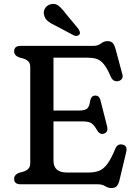

<svg xmlns="http://www.w3.org/2000/svg" viewBox="-20 -932 696 971"><path d="M51.5 -672.5Q51.5 -700 84.5 -700H452.5Q475 -700 490.5 -712Q506 -724 523.5 -724Q541 -724 549.8 -714.8Q558.5 -705.5 564 -685.5L599 -555.5Q603 -542 596.2 -533Q589.5 -524 577 -521.5Q566.5 -519.5 556.5 -524.5Q546.5 -529.5 539.5 -545.5Q521 -589 503.5 -609.2Q486 -629.5 466 -635Q446 -640.5 419.5 -640.5H250.5V-373H379.5Q411 -373 421.8 -384Q432.5 -395 436 -422Q441 -447.5 459.5 -448.5Q482 -450 488 -425L521.5 -293.5Q529 -263.5 505 -256Q485.5 -249.5 471 -273Q457 -298.5 443.2 -308.2Q429.5 -318 398 -318H250.5V-119.5Q250.5 -59.5 319 -59.5H427.5Q458.5 -59.5 481 -68.2Q503.5 -77 522.8 -102.8Q542 -128.5 563 -179.5Q573.5 -206 598.5 -201Q627 -195.5 618 -162L584 -19.5Q579 0.5 570 9.8Q561 19 543.5 19Q526.5 19 511.8 9.5Q497 0 475 0H84.5Q51.5 0 51.5 -27.5Q51.5 -48 76 -58L98 -64Q114 -69 123.5 -78.8Q133 -88.5 133 -108V-592Q133 -611.5 123.5 -621.2Q114 -631 98 -636L76 -642Q51.5 -652 51.5 -672.5ZM313 -862.5 377 -785.5Q381.5 -778 383.8 -770.8Q386 -763.5 381 -757Q376.5 -751.5 368.5 -750.5Q360.5 -749.5 353.5 -753L261 -802Q237 -813 222.8 -824.5Q208.5 -836 203.5 -853.5Q198 -871 206.5 -887.5Q215 -904 234.5 -910Q258.5 -917 276.2 -902.8Q294 -888.5 313 -862.5Z"/></svg>

Font: Fraunces 9pt SuperSoft
Style: Regular
Weight: 400
Version: Version 1.000;[b76b70a41]